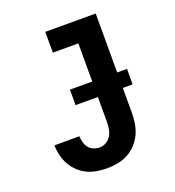

<svg xmlns="http://www.w3.org/2000/svg" viewBox="-135 -841 869 955"><g transform="rotate(-20 300.0 -363.5)"><path d="M270 8Q243 8 216 3.5Q189 -1 165 -12.5Q141 -24 121 -43Q101 -62 88 -85.5Q75 -109 68.5 -135.5Q62 -162 62 -189H194Q194 -173 198.5 -156.5Q203 -140 213 -127.5Q223 -115 238.5 -108.5Q254 -102 270 -102Q289 -102 305.5 -112Q322 -122 331.5 -138Q341 -154 344 -173Q347 -192 347 -210V-625H212V-735H479V-210Q479 -182 474.5 -153.5Q470 -125 458 -99Q446 -73 426 -51.5Q406 -30 381 -16.5Q356 -3 327.5 2.5Q299 8 270 8ZM531 -341H229V-423H531Z"/></g></svg>

Font: Iosevka Slab XBdEx
Style: Regular
Weight: 800
Width: 7
Monospace: yes
Designer: Belleve Invis
Foundry: Belleve Invis
Version: Version 11.1.0; ttfautohint (v1.8.3)